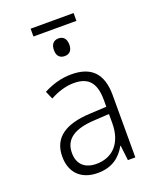

<svg xmlns="http://www.w3.org/2000/svg" viewBox="-157 -940 843 1041"><g transform="rotate(-20 265.0 -420.0)"><path d="M149 -805H397V-850H149ZM273 -647C303 -647 317 -667 317 -697C317 -729 302 -749 273 -749C243 -749 228 -729 228 -697C228 -666 243 -647 273 -647ZM225 10C309 10 358 -31 389 -87H391L401 0H444V-359C444 -486 384 -542 271 -542C210 -542 159 -525 110 -500L130 -454C176 -479 222 -493 268 -493C346 -493 390 -456 390 -351V-312L293 -307C152 -300 73 -249 73 -139C73 -45 131 10 225 10ZM235 -39C171 -39 129 -72 129 -140C129 -221 190 -259 304 -265L390 -270V-217C390 -104 329 -39 235 -39Z"/></g></svg>

Font: Noto Sans Mono Condensed Light
Style: Regular
Weight: 300
Width: 3
Designer: Monotype Design Team
Foundry: Monotype Imaging Inc.
Version: Version 2.014